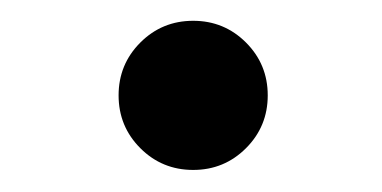

<svg xmlns="http://www.w3.org/2000/svg" viewBox="-20 -148 360 181"><path d="M91.8 -58.1Q91.8 -87.4 112.3 -107.9Q132.8 -128.4 162.1 -128.4Q191.4 -128.4 211.9 -107.9Q232.4 -87.4 232.4 -58.1Q232.4 -28.8 211.9 -8.3Q191.4 12.2 162.1 12.2Q132.8 12.2 112.3 -8.3Q91.8 -28.8 91.8 -58.1Z"/></svg>

Font: Kanchenjunga Medium
Style: Regular
Weight: 500
Version: Version 2.001